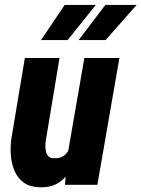

<svg xmlns="http://www.w3.org/2000/svg" viewBox="-20 -770 589 800"><path d="M263.2 -135.3 331.5 -528.3H477.5L385.7 0H250.5ZM292.5 -238.3 326.7 -239.3Q322.8 -200.2 312.5 -156Q302.2 -111.8 282.2 -73.7Q262.2 -35.6 229.2 -12Q196.3 11.7 146.5 10.3Q105.5 9.3 80.3 -8.3Q55.2 -25.9 42 -54.9Q28.8 -84 25.6 -118.4Q22.5 -152.8 26.4 -186.5L83.5 -528.3H228L170.9 -184.6Q169.4 -175.3 169.2 -162.6Q168.9 -149.9 171.6 -138.4Q174.3 -127 181.4 -119.1Q188.5 -111.3 202.6 -110.8Q237.3 -108.9 255.6 -129.6Q273.9 -150.4 281.7 -180.9Q289.6 -211.4 292.5 -238.3ZM307.6 -603 418.9 -749.5H549.3L419.9 -603ZM150.9 -603 249.5 -749.5H379.4L261.7 -603Z"/></svg>

Font: Roboto Condensed ExtraBold
Style: Italic
Weight: 800
Italic angle: -12°
Designer: Christian Robertson
Foundry: Google
Version: Version 3.008; 2023